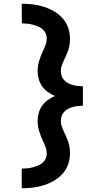

<svg xmlns="http://www.w3.org/2000/svg" viewBox="-20 -853 540 1026"><path d="M96 153V48Q111 48 125.5 46.5Q140 45 154 41.5Q168 38 181.5 32.5Q195 27 206 18Q217 9 223.5 -4.5Q230 -18 230 -32Q230 -49 224 -65.5Q218 -82 211 -97L210 -98Q198 -124 189.5 -151.5Q181 -179 181 -207Q181 -229 187 -250Q193 -271 205.5 -288.5Q218 -306 235.5 -318.5Q253 -331 273 -340Q253 -349 235.5 -361.5Q218 -374 205.5 -391.5Q193 -409 187 -430Q181 -451 181 -473Q181 -501 189.5 -528.5Q198 -556 210 -582L211 -583Q218 -598 224 -614.5Q230 -631 230 -648Q230 -662 223.5 -675.5Q217 -689 206 -698Q195 -707 181.5 -712.5Q168 -718 154 -721.5Q140 -725 125.5 -726.5Q111 -728 97 -728L96 -833Q126 -833 155.5 -829.5Q185 -826 213.5 -817Q242 -808 268 -793Q294 -778 314 -756Q334 -734 344 -705.5Q354 -677 354 -648Q354 -632 352 -617Q350 -602 345.5 -587.5Q341 -573 334.5 -559Q328 -545 321.5 -531Q315 -517 310 -502.5Q305 -488 305 -473Q305 -459 309.5 -446.5Q314 -434 323.5 -424Q333 -414 345 -408Q357 -402 370 -398.5Q383 -395 396 -393.5Q409 -392 423 -392V-288Q409 -288 396 -286.5Q383 -285 370 -281.5Q357 -278 345 -272Q333 -266 323.5 -256Q314 -246 309.5 -233.5Q305 -221 305 -207Q305 -192 310 -177.5Q315 -163 321.5 -149Q328 -135 334.5 -121Q341 -107 345.5 -92.5Q350 -78 352 -63Q354 -48 354 -32Q354 -3 344 25.5Q334 54 314 76Q294 98 268 113Q242 128 213.5 137Q185 146 155.5 149.5Q126 153 97 153Z"/></svg>

Font: Iosevka Term Curly Extrabold
Style: Regular
Weight: 800
Designer: Belleve Invis
Foundry: Belleve Invis
Version: Version 32.3.0